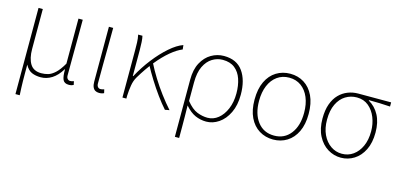

<svg xmlns="http://www.w3.org/2000/svg" viewBox="-67 -951 3219 1560"><g transform="rotate(15 1542.0 -171.0)"><path d="M105 198V-527H141V-192Q141 -112 169.5 -66Q198 -20 263 -20Q292 -20 320 -28Q348 -36 378 -63.5Q408 -91 441 -148V-527H477Q477 -448 476.5 -370.5Q476 -293 475.5 -215.5Q475 -138 475 -59Q475 -40 484 -30Q493 -20 506 -20Q514 -20 520.5 -21.5Q527 -23 537 -26L543 4Q536 8 526 10.5Q516 13 503 13Q466 13 453.5 -13.5Q441 -40 442 -101H440Q404 -42 360 -14.5Q316 13 267 13Q224 13 191.5 -1Q159 -15 136 -58Q136 -12 136 21.5Q136 55 136.5 82.5Q137 110 138 137Q139 164 141 198Z M758 13Q739 13 725.5 5Q712 -3 704.5 -20.5Q697 -38 697 -66V-527H733Q733 -448 732 -370.5Q731 -293 730.5 -215.5Q730 -138 730 -59Q730 -40 739 -30Q748 -20 761 -20Q769 -20 775.5 -21.5Q782 -23 792 -26L799 4Q792 8 782 10.5Q772 13 758 13Z M952 0V-396Q952 -428 951 -462Q950 -496 943 -527H979Q984 -509 986 -475.5Q988 -442 988 -409V-191H992Q1036 -273 1092.5 -345.5Q1149 -418 1208.5 -470Q1268 -522 1320 -540L1324 -504Q1279 -486 1227 -442.5Q1175 -399 1122.5 -334.5Q1070 -270 1021 -188Q1001 -155 994 -112.5Q987 -70 985 -24V0ZM1311 7Q1275 -33 1235 -88Q1195 -143 1158 -202.5Q1121 -262 1094 -313L1120 -333Q1146 -281 1182.5 -222Q1219 -163 1262 -105.5Q1305 -48 1348 0Z M1446 198V-283Q1446 -368 1476.5 -425Q1507 -482 1556.5 -511Q1606 -540 1663 -540Q1770 -540 1822.5 -466.5Q1875 -393 1875 -271Q1875 -182 1844 -118Q1813 -54 1763.5 -20.5Q1714 13 1659 13Q1610 13 1566 -6.5Q1522 -26 1480 -75Q1481 -22 1481.5 19.5Q1482 61 1482 103Q1482 145 1482 198ZM1661 -20Q1710 -20 1750 -52Q1790 -84 1814 -141Q1838 -198 1838 -271Q1838 -338 1820 -391.5Q1802 -445 1763 -476Q1724 -507 1661 -507Q1615 -507 1574 -482Q1533 -457 1507.5 -404.5Q1482 -352 1482 -268V-113Q1529 -55 1573.5 -37.5Q1618 -20 1661 -20Z M2221 13Q2156 13 2104 -19Q2052 -51 2022.5 -112.5Q1993 -174 1993 -262Q1993 -352 2022.5 -414Q2052 -476 2104 -508Q2156 -540 2221 -540Q2286 -540 2337.5 -508Q2389 -476 2418.5 -414Q2448 -352 2448 -262Q2448 -174 2418.5 -112.5Q2389 -51 2337.5 -19Q2286 13 2221 13ZM2221 -20Q2308 -20 2359 -86Q2410 -152 2410 -262Q2410 -335 2387 -390Q2364 -445 2321.5 -476Q2279 -507 2221 -507Q2163 -507 2120 -476Q2077 -445 2054 -390Q2031 -335 2031 -262Q2031 -152 2082 -86Q2133 -20 2221 -20Z M2791 13Q2732 13 2680.5 -18.5Q2629 -50 2597.5 -110.5Q2566 -171 2566 -257Q2566 -328 2584.5 -379Q2603 -430 2635 -462.5Q2667 -495 2708 -511Q2749 -527 2794 -527H3071V-492Q3025 -495 2981.5 -496.5Q2938 -498 2892 -498V-494Q2948 -463 2980 -403Q3012 -343 3012 -257Q3012 -171 2982 -110.5Q2952 -50 2901.5 -18.5Q2851 13 2791 13ZM2791 -20Q2844 -20 2885.5 -49.5Q2927 -79 2951 -132Q2975 -185 2975 -257Q2975 -319 2953.5 -373Q2932 -427 2891.5 -460.5Q2851 -494 2793 -494Q2741 -494 2698 -467.5Q2655 -441 2629.5 -388Q2604 -335 2604 -257Q2604 -185 2629 -132Q2654 -79 2696.5 -49.5Q2739 -20 2791 -20Z"/></g></svg>

Font: Noto Sans KR Thin
Style: Regular
Weight: 100
Designer: Ryoko NISHIZUKA 西塚涼子 (kana, bopomofo & ideographs); Paul D. Hunt (Latin, Greek & Cyrillic); Sandoll Communications 산돌커뮤니
Foundry: Adobe
Version: Version 2.004-H2;hotconv 1.0.118;makeotfexe 2.5.65603